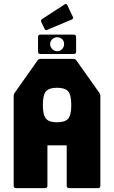

<svg xmlns="http://www.w3.org/2000/svg" viewBox="-20 -970 588 990"><path d="M63 0Q50.5 0 50.5 -12.5V-476Q50.5 -483 55.5 -491L174 -659Q179.5 -666.5 190 -666.5H357.5Q368.5 -666.5 373.5 -659L492.5 -491Q497.5 -484 497.5 -476V-12.5Q497.5 0 485 0H336.5Q324 0 324 -12.5V-220.5H224.5V-12.5Q224.5 0 212 0ZM274 -339.5Q316 -339.5 331.8 -358.5Q347.5 -377.5 347.5 -428.5Q347.5 -479.5 331.8 -498.5Q316 -517.5 274 -517.5Q232.5 -517.5 216.8 -498.5Q201 -479.5 201 -428.5Q201 -377.5 216.8 -358.5Q232.5 -339.5 274 -339.5ZM188.5 -691.5Q176 -691.5 176 -704V-779Q176 -791.5 188.5 -791.5H360Q372.5 -791.5 372.5 -779V-704Q372.5 -691.5 360 -691.5ZM275 -706Q289.5 -706 300 -716.8Q310.5 -727.5 310.5 -742.5Q310.5 -758 300.5 -768Q290.5 -778 275 -778Q260 -778 249.2 -767.5Q238.5 -757 238.5 -742.5Q238.5 -728 249.5 -717Q260.5 -706 275 -706ZM223 -816Q214 -812 210 -820.5L192.5 -857.5Q189 -866.5 198 -872.5L314.5 -948Q323.5 -953 328 -941.5L356 -882.5Q360 -874.5 350.5 -869.5Z"/></svg>

Font: Jaro 24pt
Style: Regular
Weight: 400
Designer: Agyei Archer, Celine Hurka, Mirko Velimirović
Version: Version 1.000